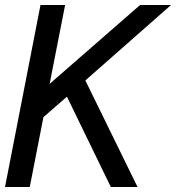

<svg xmlns="http://www.w3.org/2000/svg" viewBox="-24 -749 705 769"><path d="M138.2 -729H236.8L174.8 -413.1L537.1 -729H661.1L317.9 -426.8L526.9 0H419.9L244.1 -361.8L149.9 -279.8L95.2 0H-3.9Z"/></svg>

Font: Hack
Style: Italic
Weight: 400
Italic angle: -11°
Monospace: yes
Designer: Christopher Simpkins
Foundry: Christopher Simpkins
Version: Version 2.019; ttfautohint (v1.4.1) -l 4 -r 80 -G 350 -x 0 -